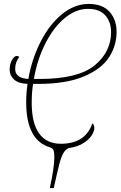

<svg xmlns="http://www.w3.org/2000/svg" viewBox="-20 -745 612 975"><path d="M148 -319Q141 -276 141 -224Q141 -120 178.5 -67.5Q216 -15 289 -15Q414 -15 449 -119Q459 -111 459 -96Q459 -78 445 -56.5Q431 -35 401.5 -17Q372 1 329 7Q312 14 301 34Q290 54 280.5 91Q271 128 253 210H233Q256 104 256 53Q256 28 251.5 17.5Q247 7 232 3H234Q174 -14 143.5 -71.5Q113 -129 113 -224Q113 -276 120 -319Q72 -321 50.5 -342Q29 -363 29 -390Q29 -420 41 -440.5Q53 -461 65 -461Q71 -461 78 -456Q57 -429 57 -395Q57 -348 124 -344Q142 -447 187 -534.5Q232 -622 295.5 -673.5Q359 -725 430 -725Q501 -725 536.5 -685Q572 -645 572 -583Q572 -514 534 -454.5Q496 -395 406.5 -357Q317 -319 173 -319ZM152 -344H179Q376 -344 460 -412.5Q544 -481 544 -582Q544 -634 514.5 -667Q485 -700 427 -700Q365 -700 308 -652.5Q251 -605 210 -523.5Q169 -442 152 -344Z"/></svg>

Font: Noto Serif CondThin
Style: Italic
Weight: 250
Width: 3
Italic angle: -12°
Designer: Monotype Design Team
Foundry: Monotype Imaging Inc.
Version: Version 1.001